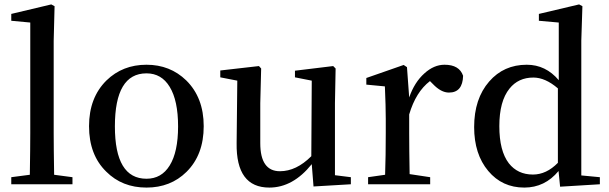

<svg xmlns="http://www.w3.org/2000/svg" viewBox="-20 -834 2757 869"><path d="M308 -32V0H31V-32L115 -43Q117 -167 117 -232V-732L31 -740V-771L212 -814L227 -806L223 -649V-232Q223 -167 225 -43Z M461 -57Q383 -133 383 -263Q383 -392 462 -470Q535 -541 643 -541Q750 -541 823 -470Q902 -392 902 -263Q902 -133 824 -56Q752 15 643 15Q533 15 461 -57ZM748 -85Q786 -146 786 -262Q786 -379 748 -441Q711 -502 643 -502Q500 -502 500 -262Q500 -25 643 -25Q711 -25 748 -85Z M1568 -32V0L1399 10L1391 -91Q1306 15 1199 15Q1048 15 1051 -186L1054 -469L977 -484V-515L1152 -535L1162 -524L1158 -367V-186Q1158 -59 1247 -59Q1321 -59 1389 -127L1391 -469L1315 -484V-514L1488 -535L1499 -524L1496 -367V-41Z M1832 -393Q1856 -462 1901 -502Q1944 -541 1992 -541Q2059 -541 2076 -491Q2074 -415 2012 -415Q1976 -415 1939 -454L1926 -467Q1862 -418 1832 -316V-232Q1832 -158 1834 -46L1927 -32V0H1646V-32L1723 -43Q1726 -129 1726 -232V-296Q1726 -351 1722 -443L1638 -451V-481L1807 -540L1822 -530Z M2505 -434Q2448 -483 2394 -483Q2326 -483 2286 -433Q2240 -376 2240 -263Q2240 -151 2283 -95Q2323 -44 2392 -44Q2453 -44 2505 -97ZM2695 -32V0L2515 11L2508 -60Q2446 15 2353 15Q2253 15 2190 -60Q2126 -136 2126 -259Q2126 -387 2194 -465Q2260 -541 2364 -541Q2450 -541 2509 -471V-732L2419 -740V-771L2601 -814L2616 -806L2611 -650V-40Z"/></svg>

Font: `n[OS CN SemiBold
Style: <[WOS[P|ûg*[NI>           
Weight: 600
Designer: Ryoko NISHIZUKA ¬âXZm¬º[P (kana & ideographs); Frank Grie√ühammer (Latin, Greek & Cyrillic); Wenlong ZHANG _ e¬á¬ü¬ô (b
Foundry: Adobe Systems Incorporated
Version: Version 1.00 April 7, 2017, initial release